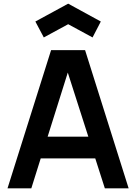

<svg xmlns="http://www.w3.org/2000/svg" viewBox="-20 -1022 739 1042"><path d="M350 -890.6 482.3 -818.8 527.1 -905.2 350 -1002.1 171.9 -905.2 217.7 -818.8ZM549 0H678.1L441.7 -750H257.3L20.8 0H150L201 -162.5H496.9ZM238.5 -280.2 347.9 -628.1 459.4 -280.2Z"/></svg>

Font: Manrope3 Bold
Style: Regular
Weight: 700
Designer: Mikhail Sharanda
Foundry: Mikhail Sharanda
Version: Version 3.000;PS 003.000;hotconv 1.0.88;makeotf.lib2.5.64775